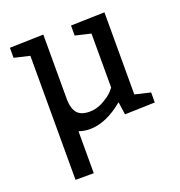

<svg xmlns="http://www.w3.org/2000/svg" viewBox="-136 -645 927 989"><g transform="rotate(-20 327.5 -150.0)"><path d="M630 -60V-5L465 0L455 -70Q359 10 270 10Q240 10 210 0V230H110V-450L25 -470V-525L210 -530V-169Q212 -121 233 -98Q254 -75 300 -75Q338 -75 374 -95Q410 -115 428 -134L445 -154V-450L360 -470V-525L545 -530V-80Z"/></g></svg>

Font: Bitter
Style: Regular
Weight: 400
Designer: Sol Matas
Foundry: Sol Matas
Version: Version 1.300;PS 001.300;hotconv 1.0.70;makeotf.lib2.5.58329